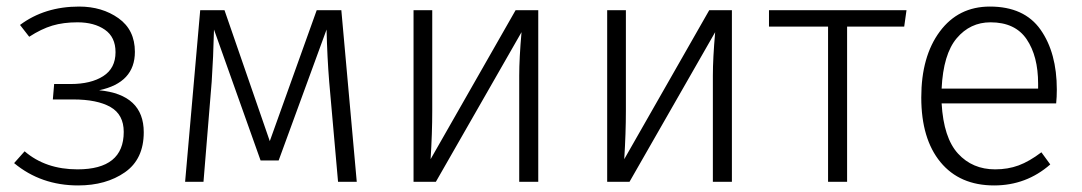

<svg xmlns="http://www.w3.org/2000/svg" viewBox="-20 -554 3298 585"><path d="M218 11Q105 11 23 -57L55 -93Q119 -38 216 -38Q357 -38 357 -152Q357 -205 316.5 -228Q276 -251 203 -251H141L145 -298H195Q257 -298 294.5 -322Q332 -346 332 -395Q332 -441 299.5 -463.5Q267 -486 216 -486Q173 -486 139.5 -476Q106 -466 69 -442L41 -478Q116 -534 221 -534Q291 -534 341 -498.5Q391 -463 391 -396Q391 -302 282 -279Q418 -266 418 -151Q418 -69 360.5 -29Q303 11 218 11Z M1067 0H1010L983 -305Q977 -379 975 -464L829 -65H774L632 -464Q630 -379 625 -305L600 0H544L590 -523H664L802 -124L945 -523H1020Z M1620 0H1562V-324Q1562 -376 1569 -456L1308 0H1240V-523H1297V-216Q1297 -149 1292 -69L1551 -523H1620Z M2210 0H2152V-324Q2152 -376 2159 -456L1898 0H1830V-523H1887V-216Q1887 -149 1882 -69L2141 -523H2210Z M2561 0H2503V-473H2323V-523H2742L2735 -473H2561Z M3009 11Q2904 11 2845.5 -60Q2787 -131 2787 -257Q2787 -382 2843.5 -458Q2900 -534 2996 -534Q3101 -534 3150.5 -463.5Q3200 -393 3200 -281Q3200 -259 3198 -239H2849Q2855 -134 2899 -86Q2943 -38 3012 -38Q3051 -38 3083.5 -50Q3116 -62 3153 -90L3180 -53Q3107 11 3009 11ZM3143 -284V-299Q3143 -383 3108 -434.5Q3073 -486 2998 -486Q2936 -486 2895 -437.5Q2854 -389 2849 -284Z"/></svg>

Font: Trujillo Light
Style: Regular
Weight: 300
Designer: Fira Sans original fonts by bBox Type GmbH, Carrois Corporate GbR, & Edenspiekermann AG / Changes by Cristiano Sobral
Foundry: Fira Sans original fonts by bBox Type GmbH, Carrois Corporate GbR, & Edenspiekermann AG / Changes by Cristiano Sobral
Version: Version 4.301;July 28, 2020;FontCreator 13.0.0.2655 64-bit